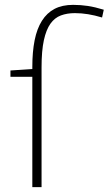

<svg xmlns="http://www.w3.org/2000/svg" viewBox="-20 -770 447 790"><path d="M151 -493V0H113V-454H23V-480L113 -486V-494Q113 -557 122.5 -604.5Q132 -652 152.5 -684.5Q173 -717 204.5 -733.5Q236 -750 281 -750Q312 -750 341.5 -745.5Q371 -741 407 -730L400 -698Q370 -707 342.5 -711.5Q315 -716 288 -716Q256 -716 230.5 -706.5Q205 -697 187.5 -672.5Q170 -648 160.5 -604.5Q151 -561 151 -493Z"/></svg>

Font: Georama ExtraLight
Style: Regular
Weight: 250
Version: Version 1.001